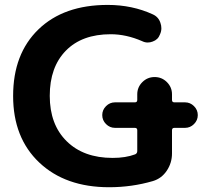

<svg xmlns="http://www.w3.org/2000/svg" viewBox="-20 -784 863 793"><path d="M455.1 -255.9Q433.6 -255.9 418 -271.5Q402.3 -287.1 402.3 -308.6Q402.3 -330.1 418 -345.7Q433.6 -361.3 455.1 -361.3H537.1Q546.9 -361.3 546.9 -371.1V-394.5Q546.9 -423.8 567.9 -444.8Q588.9 -465.8 618.7 -465.8Q648.4 -465.8 669.4 -444.8Q690.4 -423.8 690.4 -394.5V-371.1Q690.4 -361.3 700.2 -361.3H744.1Q765.6 -361.3 781.2 -345.7Q796.9 -330.1 796.9 -308.6Q796.9 -287.1 781.2 -271.5Q765.6 -255.9 744.1 -255.9H700.2Q690.4 -255.9 690.4 -246.1V-150.4Q690.4 -111.3 668.9 -79.1Q647.5 -46.9 611.3 -36.1Q524.4 -10.7 430.7 -10.7Q250 -10.7 142.1 -112.8Q34.2 -214.8 34.2 -387.7Q34.2 -561.5 138.7 -662.6Q243.2 -763.7 424.8 -763.7Q526.4 -763.7 611.3 -724.6Q634.8 -713.9 642.6 -689.5Q646.5 -678.7 646.5 -667Q646.5 -654.3 640.6 -641.6Q632.8 -620.1 610.4 -612.3Q600.6 -608.4 589.8 -608.4Q578.1 -608.4 566.4 -614.3Q501 -642.6 437.5 -642.6Q318.4 -642.6 252 -574.7Q185.5 -506.8 185.5 -388.2Q185.5 -269.5 255.4 -200.7Q325.2 -131.8 445.3 -131.8Q499 -131.8 538.1 -146.5Q546.9 -150.4 546.9 -160.2V-246.1Q546.9 -255.9 537.1 -255.9Z"/></svg>

Font: Gen Jyuu GothicX Bold
Style: Bold
Weight: 700
Designer: Ryoko NISHIZUKA (kana &amp; ideographs); Paul D. Hunt (Latin, Greek &amp; Cyrillic); Wenlong ZHANG (bopomofo); Sandoll C
Version: Version 1.058.20140828